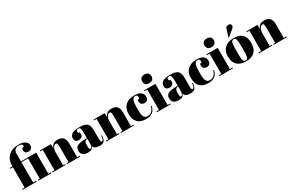

<svg xmlns="http://www.w3.org/2000/svg" viewBox="161 -2182 5413 3600"><g transform="rotate(-30 2867.5 -381.5)"><path d="M364 -756Q251 -756 251 -636V-476H580V-18H636V0H349V-18H394V-458H251V-18H315V0H10V-18H65V-458H7V-476H65V-478Q65 -618 143 -695.5Q221 -773 374 -773Q458 -773 506.5 -737.5Q555 -702 555 -655Q555 -608 531 -586Q507 -564 469 -564Q431 -564 409 -583.5Q387 -603 387 -628.5Q387 -654 393 -678L434 -689Q447 -723 425 -739.5Q403 -756 364 -756Z M658 -476H899V-384Q915 -430 948 -458Q981 -486 1048 -486Q1203 -486 1203 -319V-18H1259V0H976V-18H1017V-343Q1017 -403 1009 -420.5Q1001 -438 980 -438Q948 -438 923.5 -396Q899 -354 899 -294V-18H942V0H658V-18H713V-458H658Z M1512 -235H1541V-312Q1541 -407 1530.5 -439.5Q1520 -472 1490 -472Q1472 -472 1457.5 -462.5Q1443 -453 1443 -436.5Q1443 -420 1449 -403H1474Q1482 -382 1482 -352.5Q1482 -323 1457 -301.5Q1432 -280 1394 -280Q1308 -280 1308 -363Q1308 -486 1517 -486Q1636 -486 1681.5 -445.5Q1727 -405 1727 -297V-94Q1727 -42 1756 -42Q1790 -42 1796 -145L1811 -144Q1807 -56 1778 -23Q1749 10 1683 10Q1563 10 1545 -64Q1532 -26 1506 -8Q1480 10 1430 10Q1282 10 1282 -111Q1282 -182 1338.5 -208.5Q1395 -235 1512 -235ZM1541 -126V-219H1534Q1472 -219 1472 -128V-112Q1472 -60 1477.5 -45Q1483 -30 1498.5 -30Q1514 -30 1527.5 -55.5Q1541 -81 1541 -126Z M1823 -476H2064V-384Q2080 -430 2113 -458Q2146 -486 2213 -486Q2368 -486 2368 -319V-18H2424V0H2141V-18H2182V-343Q2182 -403 2174 -420.5Q2166 -438 2145 -438Q2113 -438 2088.5 -396Q2064 -354 2064 -294V-18H2107V0H1823V-18H1878V-458H1823Z M2717 -468Q2673 -468 2654 -420Q2635 -372 2635 -261V-209Q2635 -110 2657 -67Q2679 -24 2738 -24Q2797 -24 2832 -64Q2867 -104 2877 -155L2895 -153Q2876 -67 2825 -29Q2773 10 2682 10Q2566 10 2504 -52.5Q2442 -115 2442 -235.5Q2442 -356 2512.5 -421Q2583 -486 2709 -486Q2798 -486 2845 -451.5Q2892 -417 2892 -365Q2892 -313 2869.5 -289Q2847 -265 2807.5 -265Q2768 -265 2744 -286Q2720 -307 2720 -348Q2720 -366 2725 -384H2758Q2765 -404 2765 -420Q2765 -468 2717 -468Z M3067 -545Q3014 -545 2991.5 -572Q2969 -599 2969 -639Q2969 -679 2993.5 -705Q3018 -731 3068 -731Q3118 -731 3144 -707.5Q3170 -684 3170 -640.5Q3170 -597 3145 -571Q3120 -545 3067 -545ZM2916 -476H3161V-18H3217V0H2920V-18H2975V-458H2916Z M3477 -235H3506V-312Q3506 -407 3495.5 -439.5Q3485 -472 3455 -472Q3437 -472 3422.5 -462.5Q3408 -453 3408 -436.5Q3408 -420 3414 -403H3439Q3447 -382 3447 -352.5Q3447 -323 3422 -301.5Q3397 -280 3359 -280Q3273 -280 3273 -363Q3273 -486 3482 -486Q3601 -486 3646.5 -445.5Q3692 -405 3692 -297V-94Q3692 -42 3721 -42Q3755 -42 3761 -145L3776 -144Q3772 -56 3743 -23Q3714 10 3648 10Q3528 10 3510 -64Q3497 -26 3471 -8Q3445 10 3395 10Q3247 10 3247 -111Q3247 -182 3303.5 -208.5Q3360 -235 3477 -235ZM3506 -126V-219H3499Q3437 -219 3437 -128V-112Q3437 -60 3442.5 -45Q3448 -30 3463.5 -30Q3479 -30 3492.5 -55.5Q3506 -81 3506 -126Z M4066 -468Q4022 -468 4003 -420Q3984 -372 3984 -261V-209Q3984 -110 4006 -67Q4028 -24 4087 -24Q4146 -24 4181 -64Q4216 -104 4226 -155L4244 -153Q4225 -67 4174 -29Q4122 10 4031 10Q3915 10 3853 -52.5Q3791 -115 3791 -235.5Q3791 -356 3861.5 -421Q3932 -486 4058 -486Q4147 -486 4194 -451.5Q4241 -417 4241 -365Q4241 -313 4218.5 -289Q4196 -265 4156.5 -265Q4117 -265 4093 -286Q4069 -307 4069 -348Q4069 -366 4074 -384H4107Q4114 -404 4114 -420Q4114 -468 4066 -468Z M4416 -545Q4363 -545 4340.5 -572Q4318 -599 4318 -639Q4318 -679 4342.5 -705Q4367 -731 4417 -731Q4467 -731 4493 -707.5Q4519 -684 4519 -640.5Q4519 -597 4494 -571Q4469 -545 4416 -545ZM4265 -476H4510V-18H4566V0H4269V-18H4324V-458H4265Z M4909 -197V-282Q4909 -379 4898.5 -423.5Q4888 -468 4850 -468Q4828 -468 4814.5 -455.5Q4801 -443 4795 -414Q4786 -369 4786 -277V-199Q4786 -90 4792.5 -68Q4799 -46 4806 -32Q4817 -8 4849 -8Q4888 -8 4900 -53Q4909 -85 4909 -197ZM5101 -245Q5101 10 4847 10Q4722 10 4658 -54Q4594 -118 4594 -237.5Q4594 -357 4662.5 -421.5Q4731 -486 4855 -486Q4979 -486 5040 -426.5Q5101 -367 5101 -245ZM4781 -547 4844 -738 4891 -748Q4922 -755 4938.5 -740.5Q4955 -726 4955 -701.5Q4955 -677 4926 -651L4792 -540Z M5131 -476H5372V-384Q5388 -430 5421 -458Q5454 -486 5521 -486Q5676 -486 5676 -319V-18H5732V0H5449V-18H5490V-343Q5490 -403 5482 -420.5Q5474 -438 5453 -438Q5421 -438 5396.5 -396Q5372 -354 5372 -294V-18H5415V0H5131V-18H5186V-458H5131Z"/></g></svg>

Font: Abril Fatface
Style: Regular
Weight: 400
Designer: Veronika Burian, Jos Scaglione
Foundry: TypeTogether
Version: Version 1.001